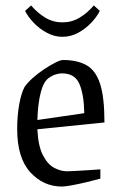

<svg xmlns="http://www.w3.org/2000/svg" viewBox="-20 -675 438 704"><path d="M348 -20Q326 -14 297 -7Q268 0 243 4.5Q218 9 207 9Q139 9 91 -43.5Q43 -96 43 -202Q43 -251 50.5 -292.5Q58 -334 70 -356Q80 -371 99.5 -388.5Q119 -406 141.5 -421Q164 -436 183 -445.5Q202 -455 211 -455Q263 -455 297 -436Q331 -417 347 -367.5Q363 -318 363 -226L117 -201Q120 -139 137.5 -105.5Q155 -72 179 -59.5Q203 -47 225 -47Q230 -47 253 -48Q276 -49 303.5 -51Q331 -53 348 -54ZM160 -390Q140 -377 129.5 -336.5Q119 -296 117 -235L289 -260Q288 -327 271.5 -366.5Q255 -406 207 -406Q198 -406 185.5 -402.5Q173 -399 160 -390ZM209 -540Q180 -540 152.5 -554.5Q125 -569 104 -591Q83 -613 72 -635L94 -655Q118 -627 146.5 -610Q175 -593 209 -593Q243 -593 271.5 -610Q300 -627 324 -655L346 -635Q335 -613 314 -591Q293 -569 266 -554.5Q239 -540 209 -540Z"/></svg>

Font: Grenze Gotisch Light
Style: Regular
Weight: 300
Designer: Renata Polastri
Foundry: Omnibus-Type
Version: Version 1.001